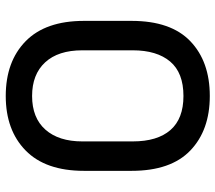

<svg xmlns="http://www.w3.org/2000/svg" viewBox="-62 -692 768 685"><g transform="rotate(-90 322.5 -350.0)"><path d="M322 14Q200 14 127.5 -55.5Q55 -125 55 -265V-435Q55 -572 127.5 -643Q200 -714 322 -714Q445 -714 517.5 -643Q590 -572 590 -435V-265Q590 -125 517.5 -55.5Q445 14 322 14ZM322 -80Q405 -80 445 -127.5Q485 -175 485 -261V-441Q485 -527 442 -573.5Q399 -620 322 -620Q244 -620 202 -572.5Q160 -525 160 -441V-261Q160 -173 200.5 -126.5Q241 -80 322 -80Z"/></g></svg>

Font: Space Grotesk Light Medium
Style: Regular
Weight: 500
Version: Version 2.000